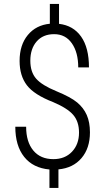

<svg xmlns="http://www.w3.org/2000/svg" viewBox="-20 -839 526 961"><path d="M375.5 -175.3Q375.5 -230 346.7 -263.7Q317.9 -297.4 245.6 -328.1Q150.9 -364.7 114.5 -412.4Q78.1 -460 78.1 -534.2Q78.1 -613.8 119.1 -663.6Q160.2 -713.4 229.5 -720.2V-819.3H275.4V-719.7Q346.7 -711.4 386 -655.8Q425.3 -600.1 425.3 -501.5H371.6Q371.6 -576.7 339.6 -622.3Q307.6 -668 251 -668Q195.3 -668 163.6 -631.6Q131.8 -595.2 131.8 -535.2Q131.8 -478.5 160.9 -445.3Q189.9 -412.1 262 -382.6Q334 -353 366.2 -326.2Q398.4 -299.3 414.3 -263.2Q430.2 -227.1 430.2 -176.3Q430.2 -97.2 387.9 -47.6Q345.7 2 272.5 8.8V101.6H227.5V9.3Q145.5 2 101.1 -53.7Q56.6 -109.4 56.6 -204.6H110.8Q110.8 -128.9 146.7 -85.7Q182.6 -42.5 247.1 -42.5Q305.2 -42.5 340.3 -79.6Q375.5 -116.7 375.5 -175.3Z"/></svg>

Font: MAUL Condensed Light
Style: Light
Weight: 300
Designer: MAUL
Version: Version 2.137; 2017; ttfautohint (v1.8.3)